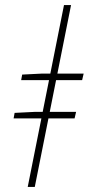

<svg xmlns="http://www.w3.org/2000/svg" viewBox="-20 -742 352 762"><path d="M34 -272 38 -294 118 -298H282L276 -272ZM64 -424 68 -446 148 -450H312L306 -424ZM90 0 234 -722H262L118 0Z"/></svg>

Font: Source Sans 3 VF
Style: Italic
Weight: 200
Italic angle: -11°
Designer: Paul D. Hunt
Foundry: Adobe Systems Incorporated
Version: Version 3.042;hotconv 1.0.118;makeotfexe 2.5.65603